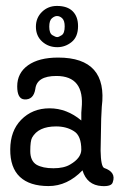

<svg xmlns="http://www.w3.org/2000/svg" viewBox="-20 -617 403 647"><path d="M243 -529Q243 -493 221.5 -475.5Q200 -458 173 -458Q143 -458 122 -477Q101 -496 101 -527Q101 -557 121.5 -577Q142 -597 172 -597Q207 -597 225 -579Q243 -561 243 -529ZM172 -563Q164 -563 155 -555.5Q146 -548 146 -527Q146 -505 156.5 -498.5Q167 -492 173 -492Q178 -492 188 -498.5Q198 -505 198 -528Q198 -547 190 -555Q182 -563 172 -563ZM323 10Q273 7 258 -43Q207 10 143.5 10Q80 10 47 -21Q14 -52 14.5 -114Q15 -176 51 -213Q89 -252 147 -252Q205 -252 254 -211V-237L255 -251Q266 -361 170 -361Q104 -361 99 -317Q93 -280 62 -282Q38 -284 38 -326Q38 -371 74.5 -397Q111 -423 176 -423Q344 -423 323 -257Q322 -237 321 -217Q320 -137 319 -109Q320 -56 331 -51Q372 -37 360 -3Q356 12 323 10ZM169 -191Q109 -191 88 -153Q82 -142 82 -108Q82 -75 103 -62Q124 -50 160 -50Q196 -50 217 -63Q253 -84 254 -112Q254 -160 229 -175Q204 -191 169 -191Z"/></svg>

Font: Scratch Savers
Style: Book
Weight: 400
Designer: Pablo Impallari, Rodrigo Fuenzalida, Brenda Gallo
Foundry: Pablo Impallari, Rodrigo Fuenzalida, Brenda Gallo
Version: Version 4.0b1